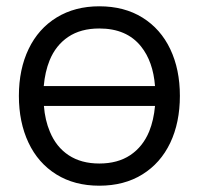

<svg xmlns="http://www.w3.org/2000/svg" viewBox="-20 -575 632 610"><path d="M295.5 15Q216.5 15 158.8 -21Q101 -57 70.5 -121.8Q40 -186.5 40 -270.5Q40 -355 71 -419.5Q102 -484 160 -519.5Q218 -555 295.5 -555Q375 -555 432.8 -519Q490.5 -483 521 -418.8Q551.5 -354.5 551.5 -270.5Q551.5 -185.5 520.8 -121Q490 -56.5 432.2 -20.8Q374.5 15 295.5 15ZM472.5 -301.5Q466.5 -379.5 428 -427.5Q382.5 -484.5 295.5 -484.5Q236.5 -484.5 196.8 -457.8Q157 -431 137.5 -383Q123 -347 119 -301.5ZM295.5 -55.5Q354 -55.5 394 -82.2Q434 -109 454 -157.5Q468.5 -193.5 472.5 -238.5H119.5Q123 -193 138.5 -156.5Q158.5 -108 198.2 -81.8Q238 -55.5 295.5 -55.5Z"/></svg>

Font: Vela Sans
Style: Regular
Weight: 400
Designer: Principal design: Mikhail Sharanda - project Manrope.
Design modification: Ravid Balaliev
Foundry: Mikhail Sharanda
Version: Version 1.001